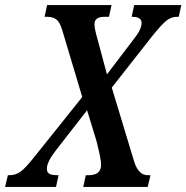

<svg xmlns="http://www.w3.org/2000/svg" viewBox="-55 -734 732 754"><path d="M657 -714 647 -668H640Q617 -668 598 -652.5Q579 -637 545 -595L384 -390L472 -99Q489 -46 525 -46H536L525 0H272L282 -46H293Q342 -46 342 -87Q342 -109 324 -180L287 -301L164 -143Q129 -98 129 -71Q129 -58 138 -52Q147 -46 170 -46H175L165 0H-35L-24 -46H-17Q7 -46 27 -61Q47 -76 80 -118L268 -353L189 -617Q180 -647 166.5 -657.5Q153 -668 130 -668H120L130 -714H383L373 -668H355Q316 -668 316 -639Q316 -621 328 -580L365 -442L470 -580Q501 -618 501 -644Q501 -668 464 -668H462L472 -714Z"/></svg>

Font: Noto Serif CondSemiBold
Style: Italic
Weight: 600
Width: 3
Italic angle: -12°
Designer: Monotype Design Team
Foundry: Monotype Imaging Inc.
Version: Version 1.001